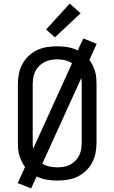

<svg xmlns="http://www.w3.org/2000/svg" viewBox="-20 -1002 640 1074"><path d="M154 52 79 22 120 -68Q109 -83 101 -99.5Q93 -116 88 -133Q83 -150 81.5 -168.5Q80 -187 80 -205V-530Q80 -559 85.5 -588Q91 -617 104.5 -642.5Q118 -668 139.5 -688.5Q161 -709 187 -721.5Q213 -734 242 -738.5Q271 -743 300 -743Q330 -743 359.5 -738Q389 -733 415 -720L446 -787L521 -757L480 -667Q491 -652 499 -635.5Q507 -619 512 -602Q517 -585 518.5 -566.5Q520 -548 520 -530V-205Q520 -176 514.5 -147Q509 -118 495.5 -92.5Q482 -67 460.5 -46.5Q439 -26 413 -13.5Q387 -1 358 3.5Q329 8 300 8Q270 8 240.5 3Q211 -2 185 -15ZM165 -169 383 -648Q365 -660 343.5 -665Q322 -670 300 -670Q281 -670 263 -666.5Q245 -663 228.5 -654.5Q212 -646 198.5 -632.5Q185 -619 177 -602.5Q169 -586 166 -567.5Q163 -549 163 -530V-205Q163 -196 163.5 -187Q164 -178 165 -169ZM300 -66Q319 -66 337 -69Q355 -72 371.5 -80.5Q388 -89 401.5 -102.5Q415 -116 423 -132.5Q431 -149 434 -167.5Q437 -186 437 -205V-530Q437 -539 436.5 -548Q436 -557 435 -566L217 -87Q235 -75 256.5 -70.5Q278 -66 300 -66ZM287 -793 238 -837 370 -982 431 -928Z"/></svg>

Font: Iosevka Aile
Style: Regular
Weight: 400
Designer: Belleve Invis
Foundry: Belleve Invis
Version: Version 28.0.1; ttfautohint (v1.8.4)